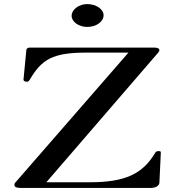

<svg xmlns="http://www.w3.org/2000/svg" viewBox="-20 -920 856 940"><path d="M77.2 0H719.8C739.6 0 759.4 -8.9 760.4 -25.7L767.3 -171.3C767.3 -177.2 767.3 -180.2 757.4 -180.2C746.5 -180.2 742.6 -177.2 739.6 -171.3C678.2 -69.3 595 -27.7 418.8 -27.7H206.9L754.5 -662.4C758.4 -667.3 760.4 -671.3 760.4 -674.3C760.4 -683.2 750.5 -687.1 732.7 -687.1H125.7C115.8 -687.1 108.9 -681.2 108.9 -674.3L95 -529.7C95 -524.8 101 -519.8 111.9 -519.8C119.8 -519.8 121.8 -524.8 125.7 -529.7C184.2 -630.7 240.6 -662.4 402 -662.4H608.9L54.5 -25.7C50.5 -21.8 50.5 -16.8 50.5 -13.9C50.5 -5.9 59.4 0 77.2 0ZM406.9 -788.1C451.5 -788.1 487.1 -813.9 487.1 -845.5C487.1 -874.3 451.5 -900 406.9 -900C366.3 -900 330.7 -873.3 330.7 -842.6C330.7 -812.9 366.3 -788.1 406.9 -788.1Z"/></svg>

Font: Biblismive
Style: Regular
Weight: 400
Designer: Susan Drake
Foundry: Susan Drake
Version: Version 1.0; ttfautohint (v1.8.4.7-5d5b)